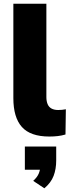

<svg xmlns="http://www.w3.org/2000/svg" viewBox="-20 -725 388 1035"><path d="M246 11Q144 11 98 -40.5Q52 -92 52 -196V-705H230V-202Q230 -180 236.5 -164Q243 -148 257.5 -140Q272 -132 294 -132Q304 -132 314.5 -133Q325 -134 335 -136L333 0Q313 6 291.5 8.5Q270 11 246 11ZM219 290 159 250Q180 231 188.5 211.5Q197 192 197 170L232 190H114V65H283V140Q283 186 269 223Q255 260 219 290Z"/></svg>

Font: Nunito Sans 12pt ExtraLight 12pt Black
Style: Regular
Weight: 900
Version: Version 3.101;gftools[0.9.27]